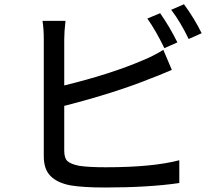

<svg xmlns="http://www.w3.org/2000/svg" viewBox="-20 -833 1017 880"><path d="M713.9 -772.5Q757.8 -710 793 -638.7L733.4 -612.3Q693.4 -694.3 655.3 -748ZM174.8 -737.3H280.3Q274.4 -688.5 274.4 -652.3V-441.4Q487.3 -493.2 636.7 -557.6Q684.6 -577.1 728.5 -604.5L767.6 -512.7Q689.5 -479.5 668.9 -472.7Q506.8 -407.2 274.4 -347.7V-142.6Q274.4 -108.4 289.1 -94.7Q303.7 -81.1 341.8 -73.2Q383.8 -66.4 465.8 -66.4Q679.7 -66.4 801.8 -98.6V5.9Q661.1 26.4 460.9 26.4Q361.3 26.4 302.7 16.6Q242.2 4.9 211.4 -26.4Q180.7 -57.6 180.7 -116.2V-652.3Q180.7 -701.2 174.8 -737.3ZM764.6 -788.1 823.2 -813.5Q870.1 -750 904.3 -680.7L844.7 -654.3Q806.6 -733.4 764.6 -788.1Z"/></svg>

Font: Min Sans Medium
Style: Regular
Weight: 500
Designer: Jinseong-Kim, NotoSansCJK, Nunito
Foundry: Jinseong-Kim
Version: Version 1.400;Glyphs 3.1.2 (3151)